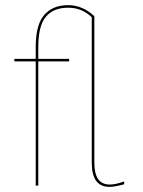

<svg xmlns="http://www.w3.org/2000/svg" viewBox="-20 -722 555 747"><path d="M337 -90V-655Q298.5 -692 245 -692Q188.5 -692 158.8 -657.2Q129 -622.5 129 -539V-493H249V-483H129V0H119V-483H36V-493H119V-539Q119 -626 152.2 -664Q185.5 -702 245 -702Q301 -702 347 -659V-90Q347 -46 362 -25Q377 -4 407 -4Q430 -4 463 -16V-5Q426.5 5 406 5Q371.5 5 354.2 -18.2Q337 -41.5 337 -90Z"/></svg>

Font: HK Grotesk Thin
Style: Regular
Weight: 100
Designer: Alfredo Marco Pradil
Foundry: Hanken Design Co.
Version: Version 3.001